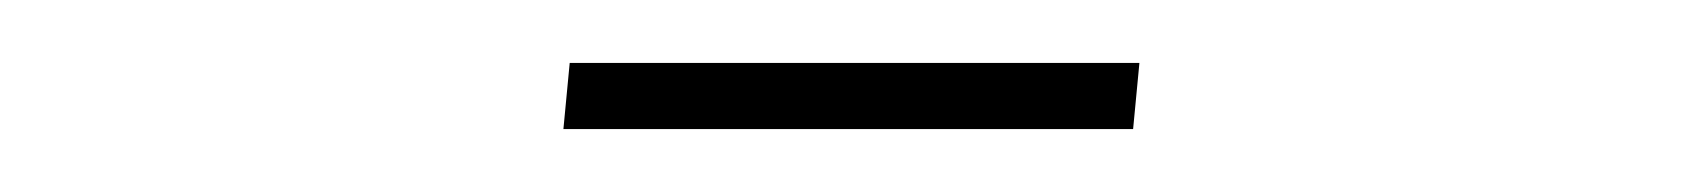

<svg xmlns="http://www.w3.org/2000/svg" viewBox="-20 -489 540 61"><path d="M159 -448 161 -469H342L340 -448Z"/></svg>

Font: Updock
Style: Regular
Weight: 400
Designer: Robert E. Leuschke
Foundry: Robert E. Leuschke
Version: Version 1.010; ttfautohint (v1.8.4.7-5d5b)